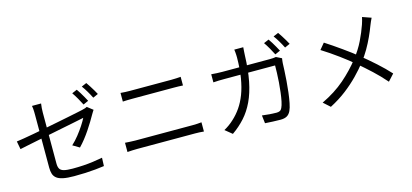

<svg xmlns="http://www.w3.org/2000/svg" viewBox="-69 -1363 4139 1928"><g transform="rotate(-15 2000.0 -399.0)"><path d="M762.3 -795.8Q775.3 -778.5 790.1 -753.9Q804.9 -729.3 819.3 -704.3Q833.8 -679.3 844 -658.8L789.8 -634.7Q775.1 -665.1 752.1 -704.9Q729.2 -744.7 709.2 -773.1ZM871.9 -835.9Q885.5 -817.5 901.1 -792.6Q916.7 -767.7 931.6 -743.2Q946.6 -718.7 955.8 -699.9L902 -675.8Q885.8 -708.6 863.2 -746.9Q840.6 -785.2 819.4 -813.2ZM292.4 -111.1Q292.4 -133.8 292.4 -176Q292.4 -218.3 292.4 -271.3Q292.4 -324.2 292.4 -381.5Q292.4 -438.7 292.4 -493.2Q292.4 -547.6 292.4 -592.1Q292.4 -636.7 292.4 -663.2Q292.4 -678.1 292 -693.9Q291.6 -709.7 290.3 -725.3Q288.9 -740.8 285.9 -755.2H380.5Q377.1 -733.4 375.3 -709.3Q373.5 -685.1 373.5 -663.2Q373.5 -637.3 373.5 -595Q373.5 -552.6 373.5 -501Q373.5 -449.4 373.5 -395.3Q373.5 -341.2 373.5 -290.2Q373.5 -239.2 373.5 -198.2Q373.5 -157.3 373.5 -132.2Q373.5 -98.3 385 -78.1Q396.5 -58 427.9 -49.6Q459.3 -41.2 518.6 -41.2Q577.1 -41.2 629.2 -44.5Q681.2 -47.7 731.1 -54.5Q780.9 -61.3 830.5 -70.7L827.3 15.2Q782.8 21.5 733.9 26.3Q685 31.2 630.3 33.6Q575.6 36 513.2 36Q443.6 36 399.9 26.8Q356.2 17.7 332.9 -0.8Q309.6 -19.2 301 -46.7Q292.4 -74.3 292.4 -111.1ZM873.2 -557.7Q868 -550 861 -538.6Q853.9 -527.2 848.4 -517.7Q831.2 -486.7 808.3 -449.2Q785.4 -411.8 758.9 -372.1Q732.3 -332.4 702.8 -295Q673.3 -257.6 643.4 -226.9L573.9 -268.3Q611.6 -302.6 646.7 -346.8Q681.8 -391 709.5 -433.5Q737.3 -476.1 752.1 -506.2Q745.5 -505 711.1 -497.8Q676.7 -490.6 623.6 -479.9Q570.4 -469.2 505.7 -456.4Q441.1 -443.5 374.2 -429.9Q307.3 -416.3 245.7 -403.9Q184 -391.6 136 -381.5Q87.9 -371.4 62.3 -366L46.7 -449.6Q74.3 -453 122 -460.9Q169.7 -468.8 230.5 -480Q291.3 -491.2 357.7 -504.3Q424 -517.3 488.6 -530Q553.2 -542.7 609.2 -554.1Q665.3 -565.6 705.2 -573.7Q745.1 -581.9 761.2 -585.7Q777.3 -589.3 791.4 -593.8Q805.4 -598.2 814.1 -603.6Z M1178.4 -651.1Q1201.9 -648.9 1227.1 -647.7Q1252.4 -646.5 1276.5 -646.5Q1292.6 -646.5 1326.6 -646.5Q1360.6 -646.5 1404.4 -646.5Q1448.3 -646.5 1495.4 -646.5Q1542.6 -646.5 1585.6 -646.5Q1628.6 -646.5 1660.5 -646.5Q1692.3 -646.5 1705.1 -646.5Q1732.2 -646.5 1757.8 -647.9Q1783.4 -649.3 1803.6 -651.1V-561.1Q1783.4 -562.7 1756.5 -563.3Q1729.7 -563.9 1705.1 -563.9Q1692.9 -563.9 1660.3 -563.9Q1627.7 -563.9 1583.3 -563.9Q1539 -563.9 1490.7 -563.9Q1442.4 -563.9 1398.4 -563.9Q1354.3 -563.9 1321.9 -563.9Q1289.5 -563.9 1276.9 -563.9Q1251.2 -563.9 1226.2 -563.2Q1201.1 -562.5 1178.4 -561.1ZM1092.4 -155.9Q1118.3 -154.5 1144 -152.7Q1169.7 -150.8 1197 -150.8Q1209.2 -150.8 1244.7 -150.8Q1280.3 -150.8 1330.7 -150.8Q1381.2 -150.8 1439.1 -150.8Q1497 -150.8 1554.6 -150.8Q1612.3 -150.8 1662.5 -150.8Q1712.6 -150.8 1748.3 -150.8Q1783.9 -150.8 1796.1 -150.8Q1818.8 -150.8 1842 -152.2Q1865.3 -153.5 1887.2 -155.9V-60Q1864.9 -62.4 1840.5 -63.5Q1816 -64.5 1796.1 -64.5Q1783.9 -64.5 1748.3 -64.5Q1712.6 -64.5 1662.5 -64.5Q1612.3 -64.5 1554.6 -64.5Q1497 -64.5 1439.1 -64.5Q1381.2 -64.5 1330.7 -64.5Q1280.3 -64.5 1244.7 -64.5Q1209.2 -64.5 1197 -64.5Q1169.7 -64.5 1143.6 -63.2Q1117.5 -61.8 1092.4 -60Z M2753 -783.8Q2766 -766.4 2780.8 -741.8Q2795.6 -717.2 2810 -692.2Q2824.4 -667.2 2834.7 -646.8L2780.5 -622.6Q2765.7 -653 2742.8 -692.8Q2719.9 -732.6 2699.9 -761ZM2862.6 -823.8Q2876.2 -805.5 2891.8 -780.6Q2907.4 -755.7 2922.3 -731.2Q2937.2 -706.7 2946.5 -687.8L2892.7 -663.7Q2876.5 -696.5 2853.9 -734.8Q2831.3 -773.1 2810 -801.1ZM2487.6 -775.4Q2486.2 -758.6 2484.8 -735.4Q2483.4 -712.2 2482.4 -694.2Q2477.8 -541.1 2454.9 -426.5Q2432.1 -311.9 2391.6 -226.5Q2351.2 -141.1 2293.7 -77.2Q2236.1 -13.2 2162.2 38.2L2089.5 -20.9Q2113.5 -33.6 2141.4 -53.5Q2169.3 -73.4 2191.7 -94.7Q2238.7 -137 2276.6 -191.7Q2314.5 -246.4 2341.9 -317.5Q2369.2 -388.6 2384.6 -481.2Q2399.9 -573.9 2400.5 -692.4Q2400.5 -704 2399.8 -718.9Q2399.1 -733.7 2397.7 -748.8Q2396.4 -764 2394.4 -775.4ZM2835.4 -567.8Q2833.4 -555.1 2831.8 -541.9Q2830.2 -528.7 2829.6 -518.9Q2828.6 -490.3 2826.4 -441.7Q2824.2 -393 2819.7 -335.2Q2815.2 -277.4 2808.4 -219.8Q2801.6 -162.2 2792 -113.7Q2782.4 -65.2 2768.8 -36.2Q2754 -4.4 2728.7 10.2Q2703.5 24.8 2661.7 24.8Q2624.2 24.8 2582.1 22.7Q2539.9 20.6 2501.2 18.2L2491.4 -65.1Q2531.9 -59.9 2570.2 -56.8Q2608.5 -53.8 2640.2 -53.8Q2661.9 -53.8 2676 -60.9Q2690 -68.1 2698.3 -86.5Q2709.5 -109.6 2718 -149.9Q2726.4 -190.2 2732.4 -239.8Q2738.5 -289.4 2742.3 -340.7Q2746.1 -392 2747.6 -437.8Q2749.1 -483.6 2749.1 -516H2222.1Q2192.4 -516 2163.1 -515.3Q2133.8 -514.6 2106.7 -512.2V-596.4Q2133.1 -594.2 2163 -592.5Q2192.9 -590.8 2221.5 -590.8H2715.3Q2735.5 -590.8 2750.9 -592.2Q2766.3 -593.6 2778.7 -595.8Z M3809.5 -728Q3802.2 -714.5 3792.8 -692.7Q3783.4 -670.8 3777.2 -654.9Q3758.8 -605.2 3732.4 -547.5Q3706 -489.7 3672.6 -431.8Q3639.2 -374 3597.8 -321.4Q3550.4 -260.2 3489.7 -198Q3429.1 -135.7 3353.4 -77.3Q3277.6 -18.8 3182.9 30.5L3114 -31.5Q3253.9 -98.3 3354.3 -185.5Q3454.8 -272.7 3531.1 -370.8Q3593.8 -450.2 3633 -531.3Q3672.3 -612.4 3697.7 -686Q3703.3 -701.3 3709 -722.5Q3714.8 -743.8 3718.2 -759.9ZM3281.1 -610.7Q3318.5 -587.1 3361.3 -557.6Q3404.1 -528 3447.3 -497.6Q3490.5 -467.2 3528.8 -438.2Q3567.2 -409.2 3595.3 -386.3Q3671 -325.1 3742.8 -260.6Q3814.6 -196.1 3873.8 -131.1L3811 -62.4Q3748.2 -134.7 3681.8 -196.4Q3615.3 -258.2 3540.4 -321.5Q3513.4 -344.5 3477.3 -372.8Q3441.2 -401.2 3399.3 -431.9Q3357.5 -462.6 3313.8 -492.4Q3270.2 -522.2 3228.9 -547.7Z"/></g></svg>

Font: Noto Sans JP
Style: Regular
Weight: 100
Designer: Ryoko NISHIZUKA 西塚涼子 (kana, bopomofo & ideographs); Paul D. Hunt (Latin, Greek & Cyrillic); Sandoll Communications 산돌커뮤니
Foundry: Adobe
Version: Version 2.004;hotconv 1.0.118;makeotfexe 2.5.65603